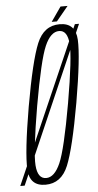

<svg xmlns="http://www.w3.org/2000/svg" viewBox="-92 -789 421 827"><g transform="rotate(-5 118.5 -375.5)"><path d="M-38 0H-19L275 -674H257ZM71 4Q139.5 4 169.5 -68.8Q199.5 -141.5 234 -337Q267.5 -532 263.8 -605.8Q260 -679.5 191.5 -679.5Q123 -679.5 92.8 -606.5Q62.5 -533.5 28 -337Q-5.5 -141.5 -1.5 -68.8Q2.5 4 71 4ZM76.5 -24.5Q39.5 -24.5 35.2 -82.8Q31 -141 64.5 -337Q99 -533.5 124.5 -592Q150 -650.5 186.5 -650.5Q222.5 -650.5 227.2 -592.2Q232 -534 198 -337Q163.5 -141 138 -82.8Q112.5 -24.5 76.5 -24.5ZM158.5 -692.5H181L232.5 -755H202Z"/></g></svg>

Font: Anybody ExtraCondensed ExtraLight
Style: Italic
Weight: 250
Width: 2
Italic angle: -10°
Version: Version 1.113;gftools[0.9.25]